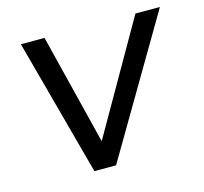

<svg xmlns="http://www.w3.org/2000/svg" viewBox="-78 -572 699 659"><g transform="rotate(-15 271.5 -243.0)"><path d="M180 0 49 -486H133L239 -60H212L456 -486H543L257 0Z"/></g></svg>

Font: Nunito Sans 12pt
Style: Italic
Weight: 400
Italic angle: -9°
Designer: Vernon Adams
Foundry: Vernon Adams
Version: Version 3.101;gftools[0.9.27]